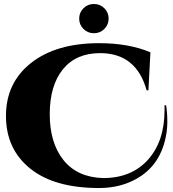

<svg xmlns="http://www.w3.org/2000/svg" viewBox="-20 -931 870 965"><path d="M504.5 -785.5Q483 -764 452 -764Q421 -764 399.5 -785.5Q378 -807 378 -837.5Q378 -868 399.5 -889.5Q421 -911 452 -911Q483 -911 504.5 -889.5Q526 -868 526 -837.5Q526 -807 504.5 -785.5ZM815 -402Q821 -362 821 -317Q821 -272 809 -224Q771 -73 628 -14Q560 14 478 14Q253 14 131.5 -84Q10 -182 10 -348.5Q10 -515 136 -614.5Q262 -714 478 -714Q628 -714 736 -668L726 -477H717Q665 -664 483 -664Q362 -664 296 -582.5Q230 -501 230 -357Q230 -213 299 -126.5Q368 -40 498 -36Q641 -36 724 -128.5Q807 -221 807 -378Q807 -390 807 -402Z"/></svg>

Font: Cinzel Decorative Black
Style: Regular
Weight: 900
Designer: Natanael Gama
Version: Version 1.002;PS 001.002;hotconv 1.0.56;makeotf.lib2.0.21325